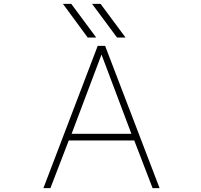

<svg xmlns="http://www.w3.org/2000/svg" viewBox="-20 -969 1040 991"><path d="M672.9 -244.1H335L240.2 2H204.1L484.4 -732.4H522.5L803.7 2H767.6ZM584 -775.4 455.1 -949.2H499L627.9 -775.4ZM432.6 -775.4 304.7 -949.2H347.7L476.6 -775.4ZM503.9 -687.5 349.6 -278.3H658.2Z"/></svg>

Font: GenEi Gothic M ExtraLight
Style: Regular
Weight: 200
Designer: o_tamon (Modified); [Source Han Sans]
Ryoko NISHIZUKA  (kana & ideographs); Paul D. Hunt (Latin, Greek & Cyrillic); Wenl
Version: Version 1.1a;Original Version 1.004